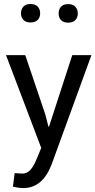

<svg xmlns="http://www.w3.org/2000/svg" viewBox="-20 -731 479 964"><path d="M96.2 213.4Q77.6 213.4 44.9 206.5L53.7 138.2Q85.9 140.6 92.3 140.6Q117.7 140.6 135 119.1Q152.3 97.7 166.5 61.5L187 11.7L10.3 -454.1H106.9L208 -154.8L223.1 -95.2H226.1L342.8 -454.1H439L239.3 94.2Q193.8 213.4 96.2 213.4ZM358.2 -629.9Q345.7 -617.2 322.3 -617.2Q298.8 -617.2 286.6 -629.9Q274.4 -642.6 274.4 -663.6Q274.4 -684.6 286.6 -697.5Q298.8 -710.4 322.3 -710.4Q345.7 -710.4 358.2 -697.3Q370.6 -684.1 370.6 -663.3Q370.6 -642.6 358.2 -629.9ZM169.2 -630.9Q156.7 -618.2 133.3 -618.2Q109.9 -618.2 97.7 -630.9Q85.4 -643.6 85.4 -664.3Q85.4 -685.1 97.7 -698Q109.9 -710.9 133.3 -710.9Q156.7 -710.9 169.2 -698Q181.6 -685.1 181.6 -664.3Q181.6 -643.6 169.2 -630.9Z"/></svg>

Font: Yantramanav
Style: Regular
Weight: 400
Version: Version 1.001;PS 1.0;hotconv 1.0.72;makeotf.lib2.5.5900; ttf